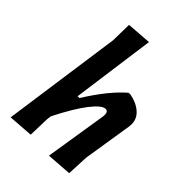

<svg xmlns="http://www.w3.org/2000/svg" viewBox="-208 -800 900 900"><g transform="rotate(45 242.5 -350.0)"><path d="M351 -469Q398 -460 426.5 -434.5Q455 -409 454 -372L453 -359L414 -113L409 -5L284 4L333 -304L334 -315Q334 -339 317 -339Q293 -339 252 -286.5Q211 -234 160 -133L157 -112L154 -5L30 4L114 -591L116 -695L239 -704L182 -288H194Q269 -408 339 -468Z"/></g></svg>

Font: Alegreya Sans SC
Style: Bold Italic
Weight: 700
Italic angle: -7°
Designer: Juan Pablo del Peral
Foundry: Huerta Tipografica
Version: Version 2.007